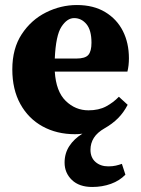

<svg xmlns="http://www.w3.org/2000/svg" viewBox="-20 -519 561 764"><path d="M275 -447Q247 -447 224.5 -412.5Q202 -378 198 -286H283Q319 -286 331.5 -300.5Q344 -315 344 -349Q344 -399 324 -423Q304 -447 275 -447ZM237 128Q237 91 256 62Q275 33 308 13Q301 14 293.5 14.5Q286 15 278 15Q206 15 149.5 -16Q93 -47 61 -105Q29 -163 29 -243Q29 -326 66.5 -383Q104 -440 163 -469.5Q222 -499 286 -499Q352 -499 398.5 -471Q445 -443 469 -395.5Q493 -348 493 -287Q493 -258 487 -234H198Q203 -155 241.5 -117.5Q280 -80 332 -80Q373 -80 402 -95.5Q431 -111 453 -134L488 -102Q472 -71 449.5 -48.5Q427 -26 397 -9Q367 8 353.5 29.5Q340 51 340 77Q340 108 360 125.5Q380 143 411 143Q428 143 441 140Q454 137 465 133L479 176Q456 200 421.5 212.5Q387 225 347 225Q295 225 266 197Q237 169 237 128Z"/></svg>

Font: Source Serif Pro
Style: Bold
Weight: 700
Designer: Frank Grießhammer
Foundry: Adobe Systems Incorporated
Version: Version 3.001;hotconv 1.0.111;makeotfexe 2.5.65597